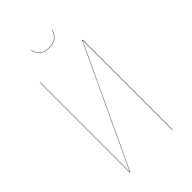

<svg xmlns="http://www.w3.org/2000/svg" viewBox="-245 -929 1025 1025"><g transform="rotate(-45 267.5 -417.0)"><path d="M193.8 -834H195.8Q210.4 -775.9 272.9 -775.9Q335.4 -775.9 350.1 -834H352.1Q337.4 -773.9 272.9 -773.9Q208.5 -773.9 193.8 -834ZM429.2 -680.2V0H426.8V-625V-678.2L108.9 0H106V-680.2H107.9V-36.1V-2L425.8 -680.2Z"/></g></svg>

Font: Fira Sans Compressed Two
Style: Regular
Weight: 100
Width: 1
Designer: Carrois Corporate & Edenspiekermann AG
Foundry: Carrois Corporate GbR & Edenspiekermann AG
Version: Version 4.203;PS 004.203;hotconv 1.0.88;makeotf.lib2.5.64775